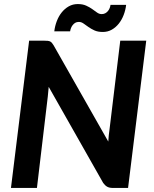

<svg xmlns="http://www.w3.org/2000/svg" viewBox="-20 -926 760 946"><path d="M199.5 -725.5Q209 -725.5 215.5 -724.8Q222 -724 226.8 -721.8Q231.5 -719.5 235.5 -715Q239.5 -710.5 244 -703L513.5 -228.5Q514.5 -244.5 516 -259.5Q517.5 -274.5 519.5 -287.5L572.5 -725.5H700.5L611 0H536Q519 0 508.5 -5.8Q498 -11.5 488.5 -24.5L220 -498L215.5 -450.5L162 0H34L123.5 -725.5ZM481 -856.5Q491 -856.5 498.8 -860.8Q506.5 -865 512 -871.8Q517.5 -878.5 520.5 -886.5Q523.5 -894.5 524.5 -902H601.5Q598.5 -876 589.2 -852Q580 -828 565.2 -809.5Q550.5 -791 530.8 -779.8Q511 -768.5 486.5 -768.5Q462 -768.5 445.2 -776.2Q428.5 -784 415.5 -793.2Q402.5 -802.5 391.5 -810.2Q380.5 -818 368.5 -818Q358 -818 350.5 -813.5Q343 -809 337.8 -802Q332.5 -795 329.5 -787Q326.5 -779 325.5 -771.5H247.5Q250.5 -797.5 259.8 -821.8Q269 -846 284 -864.8Q299 -883.5 319 -894.8Q339 -906 363 -906Q387.5 -906 404.5 -898.2Q421.5 -890.5 434.5 -881.2Q447.5 -872 458.2 -864.2Q469 -856.5 481 -856.5Z"/></svg>

Font: Lato Heavy
Style: Italic
Weight: 800
Italic angle: -7°
Designer: Lukasz Dziedzic
Foundry: tyPoland Lukasz Dziedzic
Version: Version 2.007; 2014-02-27